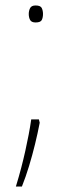

<svg xmlns="http://www.w3.org/2000/svg" viewBox="-20 -552 260 701"><path d="M122 -116 125 -104Q118 -67 108 -26Q98 15 86 54.5Q74 94 60 129H38Q49 93 57.5 60.5Q66 28 72.5 -1.5Q79 -31 84.5 -59.5Q90 -88 94 -116ZM85 -501Q85 -513 90 -522.5Q95 -532 110 -532Q128 -532 132.5 -522.5Q137 -513 137 -501Q137 -488 132.5 -479Q128 -470 110 -470Q95 -470 90 -479Q85 -488 85 -501Z"/></svg>

Font: Noto Sans Khmer Thin
Style: Regular
Weight: 250
Version: Version 2.003